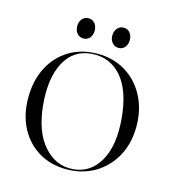

<svg xmlns="http://www.w3.org/2000/svg" viewBox="-90 -636 651 721"><g transform="rotate(15 235.0 -275.0)"><path d="M236 -439.5Q296 -439.5 343.5 -410.8Q391 -382 418.2 -330.8Q445.5 -279.5 445.5 -213Q445.5 -147 417.8 -96.8Q390 -46.5 341.8 -18.2Q293.5 10 232 10Q171.5 10 124.8 -18Q78 -46 51.5 -96.2Q25 -146.5 25 -213Q25 -280 51.2 -331Q77.5 -382 125 -410.8Q172.5 -439.5 236 -439.5ZM257 3Q322.5 -2 357.8 -62.8Q393 -123.5 384 -228Q374.5 -334.5 328.8 -386.8Q283 -439 213 -433.5Q143.5 -428.5 110 -366Q76.5 -303.5 86 -201.5Q95.5 -99.5 143 -45.5Q190.5 8.5 257 3ZM167 -481Q152 -481 142.5 -492.2Q133 -503.5 133 -520Q133 -537 142.5 -548.2Q152 -559.5 167 -559.5Q182.5 -559.5 191.8 -548.2Q201 -537 201 -520Q201 -503.5 191.8 -492.2Q182.5 -481 167 -481ZM303.5 -481Q288.5 -481 279 -492.2Q269.5 -503.5 269.5 -520Q269.5 -537 279 -548.2Q288.5 -559.5 303.5 -559.5Q319 -559.5 328.2 -548.2Q337.5 -537 337.5 -520Q337.5 -503.5 328.2 -492.2Q319 -481 303.5 -481Z"/></g></svg>

Font: Fraunces 144pt S000 Light
Style: Regular
Weight: 300
Version: Version 1.000; ttfautohint (v1.8.3)